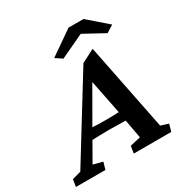

<svg xmlns="http://www.w3.org/2000/svg" viewBox="-218 -886 974 1019"><g transform="rotate(-30 268.5 -376.0)"><path d="M-44.9 0 -38.1 -43.9 15.6 -58.6 318.4 -549.8 398.4 -590.8 504.9 -58.6 551.8 -43.9 539.1 0H309.6L316.4 -43.9L380.9 -58.6L356.4 -192.4L351.6 -224.6L302.7 -469.7L327.1 -470.7L186.5 -226.6L169.9 -197.3L90.8 -58.6L148.4 -43.9L135.7 0ZM143.6 -171.9 156.2 -232.4Q174.8 -231.4 202.1 -230Q229.5 -228.5 271.5 -228.5Q312.5 -228.5 340.8 -230Q369.1 -231.4 386.7 -232.4L375 -172.9Q350.6 -172.9 322.3 -173.8Q293.9 -174.8 259.8 -174.8Q225.6 -174.8 197.8 -173.8Q169.9 -172.9 143.6 -171.9ZM552.7 -650.4 508.8 -623 354.5 -707H417L238.3 -623L197.3 -650.4L343.8 -752H435.5Z"/></g></svg>

Font: Crimson Pro SemiBold
Style: Italic
Weight: 600
Italic angle: -12°
Designer: Jacques Le Bailly
Foundry: Baron von Fonthausen
Version: Version 1.003